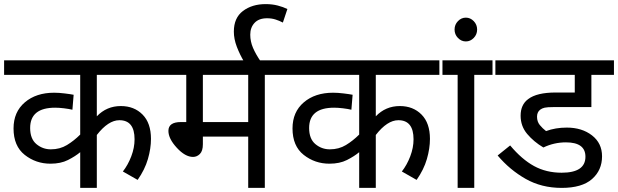

<svg xmlns="http://www.w3.org/2000/svg" viewBox="-20 -916 3013 936"><path d="M562 -330Q636 -330 636 -237Q636 -196 620 -154Q604 -112 579 -80L651 -39Q686 -89 701 -140.5Q716 -192 716 -239Q716 -316 675 -357.5Q634 -399 569 -399Q500 -399 452 -349V-551H777V-622H0V-551H371V-260Q341 -230 306.5 -209Q272 -188 228 -188Q188 -188 157.5 -213.5Q127 -239 127 -292Q127 -391 249 -391Q268 -391 292.5 -388Q317 -385 333 -381L339 -454Q324 -457 295.5 -460.5Q267 -464 244 -464Q156 -464 101 -417Q46 -370 46 -290Q46 -204 100.5 -161Q155 -118 226 -118Q276 -118 311.5 -136Q347 -154 371 -174V0H452V-258Q508 -330 562 -330Z M1271 -551H1374V-622H762V-551H888V-321H862Q801 -321 801 -278Q801 -240 842 -195.5Q883 -151 921 -151Q940 -151 954.5 -165.5Q969 -180 969 -213V-250H1190V0H1271ZM1190 -551V-321H969V-551Z M1170 -615H1252Q1227 -651 1213.5 -682.5Q1200 -714 1200 -747Q1200 -782 1221 -804.5Q1242 -827 1282 -827Q1304 -827 1323 -821Q1342 -815 1359 -806L1381 -872Q1361 -882 1334 -889Q1307 -896 1275 -896Q1209 -896 1164.5 -862.5Q1120 -829 1120 -762Q1120 -726 1134.5 -688Q1149 -650 1170 -615Z M1922 -330Q1996 -330 1996 -237Q1996 -196 1980 -154Q1964 -112 1939 -80L2011 -39Q2046 -89 2061 -140.5Q2076 -192 2076 -239Q2076 -316 2035 -357.5Q1994 -399 1929 -399Q1860 -399 1812 -349V-551H2137V-622H1360V-551H1731V-260Q1701 -230 1666.5 -209Q1632 -188 1588 -188Q1548 -188 1517.5 -213.5Q1487 -239 1487 -292Q1487 -391 1609 -391Q1628 -391 1652.5 -388Q1677 -385 1693 -381L1699 -454Q1684 -457 1655.5 -460.5Q1627 -464 1604 -464Q1516 -464 1461 -417Q1406 -370 1406 -290Q1406 -204 1460.5 -161Q1515 -118 1586 -118Q1636 -118 1671.5 -136Q1707 -154 1731 -174V0H1812V-258Q1868 -330 1922 -330Z M2292 -551V0H2211V-551H2122V-622H2395V-551Z M2196 -772Q2196 -748 2212.5 -731Q2229 -714 2251 -714Q2273 -714 2289.5 -731Q2306 -748 2306 -772Q2306 -796 2289.5 -813Q2273 -830 2251 -830Q2229 -830 2212.5 -813Q2196 -796 2196 -772Z M2739 -222Q2834 -222 2834 -152Q2834 -74 2718 -74Q2643 -74 2583.5 -106.5Q2524 -139 2467 -207L2406 -158Q2465 -88 2542.5 -44Q2620 0 2718 0Q2817 0 2866 -43Q2915 -86 2915 -154Q2915 -218 2866 -256Q2817 -294 2743 -294Q2688 -294 2642 -277Q2625 -290 2611.5 -306.5Q2598 -323 2598 -347Q2598 -369 2613 -381Q2622 -388 2635 -391Q2648 -394 2679 -394H2863V-551H2973V-622H2381V-551H2782V-465H2689Q2597 -465 2555 -433Q2518 -406 2518 -352Q2518 -301 2550 -263Q2582 -225 2629 -197Q2681 -222 2739 -222Z"/></svg>

Font: Noto Sans Devanagari
Style: Regular
Weight: 400
Designer: Jelle Bosma - Monotype Design Team
Foundry: Monotype Imaging Inc.
Version: Version 1.901